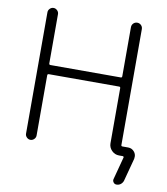

<svg xmlns="http://www.w3.org/2000/svg" viewBox="-95 -833 913 1050"><g transform="rotate(10 361.5 -308.0)"><path d="M146.5 -724.6V-451.2Q146.5 -443.4 154.3 -443.4H544.9Q551.8 -443.4 551.8 -451.2V-723.6Q551.8 -736.3 560.5 -745.1Q569.3 -753.9 582 -753.9Q594.7 -753.9 603.5 -745.1Q612.3 -736.3 612.3 -723.6V-80.1Q612.3 -73.2 619.1 -73.2H651.4Q672.9 -73.2 686.5 -55.7Q695.3 -43.9 695.3 -30.3Q695.3 -23.4 694.3 -17.6L660.2 110.4Q656.2 122.1 646.5 129.9Q636.7 137.7 623 137.7Q612.3 137.7 606 128.9Q599.6 120.1 602.5 110.4L635.7 -14.6Q636.7 -16.6 634.8 -19Q632.8 -21.5 630.9 -21.5H609.4Q585.9 -21.5 568.8 -38.6Q551.8 -55.7 551.8 -79.1V-384.8Q551.8 -392.6 544.9 -392.6H154.3Q146.5 -392.6 146.5 -384.8V-50.8Q146.5 -39.1 137.7 -30.3Q128.9 -21.5 117.2 -21.5Q105.5 -21.5 96.7 -30.3Q87.9 -39.1 87.9 -50.8V-724.6Q87.9 -736.3 96.7 -745.1Q105.5 -753.9 117.2 -753.9Q128.9 -753.9 137.7 -745.1Q146.5 -736.3 146.5 -724.6Z"/></g></svg>

Font: Gen Jyuu Gothic Light
Style: Regular
Weight: 200
Designer: [Source Han Sans]
Ryoko NISHIZUKA  (kana & ideographs); Paul D. Hunt (Latin, Greek & Cyrillic); Wenlong ZHANG  (bopomofo
Version: Version 1.002.20150607